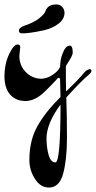

<svg xmlns="http://www.w3.org/2000/svg" viewBox="-20 -430 431 863"><path d="M229 300Q252 300 252 40Q189 125 189 193Q189 232 198.5 266Q208 300 229 300ZM270 -373Q270 -344 243 -323.5Q216 -303 178 -294Q113 -280 80 -280Q65 -280 65 -292Q65 -306 91 -315Q133 -329 156 -347.5Q179 -366 184 -379Q194 -410 233 -410Q251 -410 260.5 -398Q270 -386 270 -373ZM71 -219 67 -179Q67 -136 95.5 -106.5Q124 -77 165 -76Q190 -77 211.5 -90.5Q233 -104 242 -116L250 -129Q251 -163 260 -186Q274 -225 293 -225Q307 -225 307 -193Q307 -181 284 -146L276 -133Q276 -56 277 -19Q335 -74 363 -109Q376 -119 383.5 -119Q391 -119 391 -111.5Q391 -104 378 -93Q348 -69 278 8Q281 91 281 189Q281 287 264 350Q247 413 200 413Q162 413 137 374Q112 335 112 289Q112 201 148.5 136.5Q185 72 252 6Q250 -66 250 -73Q250 -80 244.5 -80Q239 -80 232 -70Q197 -33 181 -18Q138 24 94.5 24Q51 24 25.5 -5Q0 -34 0 -87.5Q0 -141 20.5 -185.5Q41 -230 59 -230Q71 -230 71 -219Z"/></svg>

Font: Dr Sugiyama
Style: Regular
Weight: 400
Designer: Alejandro Paul
Foundry: Alejandro Paul
Version: Version 1.000